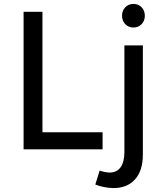

<svg xmlns="http://www.w3.org/2000/svg" viewBox="-20 -760 827 977"><path d="M617.5 -723Q634 -740 659 -740Q684 -740 700.5 -723Q717 -706 717 -680Q717 -654 700.5 -637Q684 -620 659 -620Q634 -620 617.5 -637Q601 -654 601 -680Q601 -706 617.5 -723ZM100 -700H196V-87H502V0H100ZM487 108Q509 116 535 118Q573 119 593 92Q613 65 613 13V-529H707V26Q707 109 666.5 153.5Q626 198 554 197Q505 195 465 179Z"/></svg>

Font: Montserrat arm
Style: Regular
Weight: 400
Designer: Julieta Ulanovsky
Foundry: Julieta Ulanovsky
Version: Version 6.000;PS 006.000;hotconv 1.0.88;makeotf.lib2.5.64775